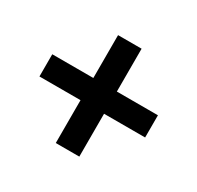

<svg xmlns="http://www.w3.org/2000/svg" viewBox="-112 -724 770 749"><g transform="rotate(30 273.0 -350.0)"><path d="M511 -300H326V-107H220V-300H35V-400H220V-593H326V-400H511Z"/></g></svg>

Font: Bitter
Style: Bold
Weight: 700
Designer: Sol Matas, and Bitter project Authors
Foundry: Sol Matas
Version: Version 2.001